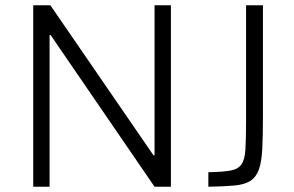

<svg xmlns="http://www.w3.org/2000/svg" viewBox="-20 -708 1116 728"><path d="M106 0V-688H171L562 -119H566V-688H628V0H566L172 -575H168V0ZM770 0V-55Q823 -56 852.5 -61Q882 -66 895 -84Q908 -102 910.5 -141Q913 -180 913 -250V-688H977V-273Q977 -195 974.5 -144.5Q972 -94 961.5 -65Q951 -36 929 -22Q907 -8 868.5 -4.5Q830 -1 770 0Z"/></svg>

Font: Saira Light
Style: Regular
Weight: 300
Designer: Hector Gatti with collaboration of the Omnibus-Type team
Foundry: Omnibus-Type
Version: Version 1.100; ttfautohint (v1.8.3)